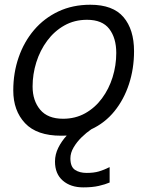

<svg xmlns="http://www.w3.org/2000/svg" viewBox="-20 -556 626 810"><path d="M237.5 16.5Q135.5 16.5 85.8 -36.2Q36 -89 36 -174.5Q36 -249 58.8 -314.5Q81.5 -380 124 -429.8Q166.5 -479.5 226.5 -507.8Q286.5 -536 361 -536Q456.5 -536 501 -483.8Q545.5 -431.5 545.5 -340Q545.5 -266.5 524.2 -201.5Q503 -136.5 463 -87Q423 -37.5 365 -10.5Q344.5 3.5 324.2 23.2Q304 43 290.5 66Q277 89 277 112Q277 147.5 296.2 160.5Q315.5 173.5 345.5 173.5Q376 173.5 397.2 167.2Q418.5 161 442.5 149V214Q424 222 397 228.2Q370 234.5 331 234.5Q278 234.5 245 206Q212 177.5 212 125.5Q212 95.5 226 67.2Q240 39 261.5 16Q249.5 16.5 237.5 16.5ZM246 -55Q298 -55 339.5 -78.2Q381 -101.5 410.2 -141Q439.5 -180.5 455 -230.2Q470.5 -280 470.5 -332.5Q470.5 -395.5 441 -434Q411.5 -472.5 347 -472.5Q294 -472.5 251.5 -448.5Q209 -424.5 179 -384Q149 -343.5 133.2 -293.2Q117.5 -243 117.5 -191Q117.5 -131.5 149.5 -93.2Q181.5 -55 246 -55Z"/></svg>

Font: Grandstander Light
Style: Italic
Weight: 300
Italic angle: -15°
Designer: Tyler Finck
Foundry: Etcetera Type Co
Version: Version 1.200; ttfautohint (v1.8.3)